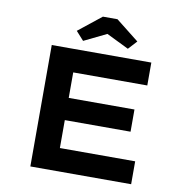

<svg xmlns="http://www.w3.org/2000/svg" viewBox="-96 -1000 1048 1090"><g transform="rotate(10 428.5 -454.5)"><path d="M151 0V-700H725V-568H298V-132H732V0ZM229 -293V-421H677V-293ZM322 -754 277 -804 409 -909H493L626 -804L580 -754L437 -824H466Z"/></g></svg>

Font: Lexend Peta SemiBold
Style: Regular
Weight: 600
Designer: Bonnie Shaver-Troup, Thomas Jockin
Foundry: Lexend
Version: Version 1.007